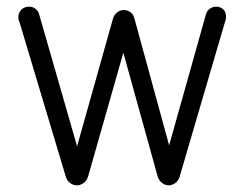

<svg xmlns="http://www.w3.org/2000/svg" viewBox="-20 -545 732 575"><path d="M210 10Q200 10 190.5 3.5Q181 -3 177 -16L38 -480Q35 -485 35 -494Q35 -507 44 -516Q53 -525 67 -525Q78 -525 86 -519Q94 -513 97 -503L218 -82L203 -79L318 -488Q322 -502 331.5 -508.5Q341 -515 351 -515Q361 -515 370.5 -508.5Q380 -502 383 -488L493 -86L479 -83L597 -503Q600 -513 608.5 -519Q617 -525 627 -525Q641 -525 649 -516.5Q657 -508 657 -495Q657 -488 654 -480L518 -16Q514 -3 504.5 3.5Q495 10 485 10Q475 10 465.5 3Q456 -4 452 -17L342 -414H357L244 -17Q240 -4 230.5 3Q221 10 210 10Z"/></svg>

Font: National Park Light
Style: Regular
Weight: 300
Designer: Andrea Herstowski, Ben Hoepner
Version: Version 1.009